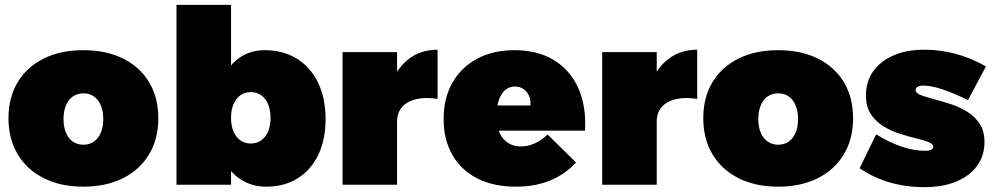

<svg xmlns="http://www.w3.org/2000/svg" viewBox="-20 -762 4106 792"><path d="M324 -555Q418 -555 487.5 -520.5Q557 -486 595 -423Q633 -360 633 -274Q633 -189 595 -125.5Q557 -62 487.5 -27Q418 8 324 8Q230 8 160.5 -27Q91 -62 53 -125.5Q15 -189 15 -274Q15 -360 53 -423Q91 -486 160.5 -520.5Q230 -555 324 -555ZM324 -377Q299 -377 280.5 -364Q262 -351 252 -327Q242 -303 242 -271Q242 -239 252 -215Q262 -191 280.5 -178Q299 -165 324 -165Q349 -165 367.5 -178Q386 -191 396 -215Q406 -239 406 -271Q406 -303 396 -327Q386 -351 367.5 -364Q349 -377 324 -377Z M1072 -555Q1148 -555 1204.5 -520Q1261 -485 1292 -421Q1323 -357 1323 -270Q1323 -186 1293 -123.5Q1263 -61 1208 -26.5Q1153 8 1078 8Q1014 8 966 -26.5Q918 -61 891.5 -124Q865 -187 865 -271Q865 -357 890.5 -421Q916 -485 962.5 -520Q1009 -555 1072 -555ZM1014 -382Q990 -382 971.5 -369Q953 -356 943 -332Q933 -308 933 -276Q933 -244 943 -220Q953 -196 971.5 -183Q990 -170 1014 -170Q1039 -170 1057.5 -183Q1076 -196 1086 -220Q1096 -244 1096 -276Q1096 -308 1086 -332Q1076 -356 1057.5 -369Q1039 -382 1014 -382ZM708 -742H933V0H708Z M1785 -354Q1735 -362 1697 -353Q1659 -344 1638.5 -320.5Q1618 -297 1618 -261L1568 -271Q1568 -358 1595 -422.5Q1622 -487 1670.5 -522Q1719 -557 1785 -557ZM1393 -547H1618V0H1393Z M2168 -327Q2170 -350 2162 -367.5Q2154 -385 2139 -395Q2124 -405 2104 -405Q2079 -405 2062 -389Q2045 -373 2036.5 -345.5Q2028 -318 2028 -284Q2028 -243 2040.5 -215Q2053 -187 2075.5 -172.5Q2098 -158 2128 -158Q2187 -158 2239 -207L2356 -92Q2313 -44 2250.5 -18Q2188 8 2108 8Q2015 8 1948 -26.5Q1881 -61 1845.5 -124Q1810 -187 1810 -271Q1810 -358 1846.5 -421.5Q1883 -485 1948.5 -520Q2014 -555 2102 -555Q2198 -555 2265 -514Q2332 -473 2365.5 -398.5Q2399 -324 2393 -223H1999V-327Z M2856 -354Q2806 -362 2768 -353Q2730 -344 2709.5 -320.5Q2689 -297 2689 -261L2639 -271Q2639 -358 2666 -422.5Q2693 -487 2741.5 -522Q2790 -557 2856 -557ZM2464 -547H2689V0H2464Z M3190 -555Q3284 -555 3353.5 -520.5Q3423 -486 3461 -423Q3499 -360 3499 -274Q3499 -189 3461 -125.5Q3423 -62 3353.5 -27Q3284 8 3190 8Q3096 8 3026.5 -27Q2957 -62 2919 -125.5Q2881 -189 2881 -274Q2881 -360 2919 -423Q2957 -486 3026.5 -520.5Q3096 -555 3190 -555ZM3190 -377Q3165 -377 3146.5 -364Q3128 -351 3118 -327Q3108 -303 3108 -271Q3108 -239 3118 -215Q3128 -191 3146.5 -178Q3165 -165 3190 -165Q3215 -165 3233.5 -178Q3252 -191 3262 -215Q3272 -239 3272 -271Q3272 -303 3262 -327Q3252 -351 3233.5 -364Q3215 -377 3190 -377Z M3973 -349Q3912 -379 3866 -394Q3820 -409 3788 -409Q3774 -409 3765.5 -404Q3757 -399 3757 -391Q3757 -378 3777.5 -370Q3798 -362 3830.5 -353.5Q3863 -345 3899 -333.5Q3935 -322 3967.5 -302.5Q4000 -283 4020.5 -252.5Q4041 -222 4041 -176Q4041 -120 4010.5 -78Q3980 -36 3924.5 -13Q3869 10 3793 10Q3717 10 3650 -9.5Q3583 -29 3526 -68L3594 -208Q3649 -174 3699.5 -157Q3750 -140 3796 -140Q3807 -140 3814.5 -142Q3822 -144 3826 -147.5Q3830 -151 3830 -156Q3830 -168 3810 -176Q3790 -184 3758.5 -191.5Q3727 -199 3691 -210.5Q3655 -222 3623.5 -241.5Q3592 -261 3572 -291.5Q3552 -322 3552 -368Q3552 -426 3582 -468Q3612 -510 3666 -533.5Q3720 -557 3793 -557Q3858 -557 3922 -540Q3986 -523 4047 -488Z"/></svg>

Font: Alexandria Black
Style: Regular
Weight: 900
Designer: Mohamed Gaber
Foundry: Kief Type Foundry
Version: Version 5.100